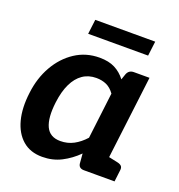

<svg xmlns="http://www.w3.org/2000/svg" viewBox="-126 -789 844 903"><g transform="rotate(20 296.0 -337.5)"><path d="M183 8Q123 8 84.5 -25.5Q46 -59 30.5 -118Q15 -177 25 -255Q34 -331 68.5 -391.5Q103 -452 157 -487.5Q211 -523 279 -523Q325 -523 356 -507Q387 -491 409 -462L419 -491Q428 -514 453 -514H531L468 0H390Q364 0 361 -23L357 -72Q321 -36 278 -14Q235 8 183 8ZM238 -91Q274 -91 304 -107Q334 -123 360 -152L388 -383Q370 -408 347.5 -418Q325 -428 297 -428Q258 -428 229 -408Q200 -388 181.5 -349.5Q163 -311 156 -255Q146 -175 165.5 -133Q185 -91 238 -91ZM444 0 469 -101 525 -89Q539 -86 545.5 -79Q552 -72 550 -58L543 0ZM189 -610 198 -683H498L489 -610Z"/></g></svg>

Font: Aleo
Style: Bold Italic
Weight: 700
Italic angle: -7°
Version: Version 2.001;gftools[0.9.29]